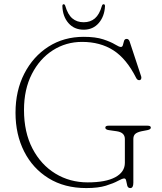

<svg xmlns="http://www.w3.org/2000/svg" viewBox="-20 -892 782 928"><path d="M624.5 -9Q624.5 17 610 17Q598.5 17 595.2 5.5Q592 -6 590 -17.8Q588 -29.5 580.5 -29.5Q571.5 -29.5 550.2 -17.8Q529 -6 491.8 5.5Q454.5 17 397 17Q291.5 17 214.8 -30.5Q138 -78 96.5 -160.2Q55 -242.5 55 -347Q55 -453.5 97.5 -536.2Q140 -619 214.2 -666.5Q288.5 -714 384.5 -714Q442 -714 479 -701.8Q516 -689.5 536 -677.2Q556 -665 564 -665Q572 -665 574.2 -674.8Q576.5 -684.5 579.5 -694.2Q582.5 -704 592.5 -704Q602 -704 606.5 -691.5L662.5 -522Q664.5 -515 661.8 -509.8Q659 -504.5 652.5 -504.5Q643.5 -504.5 638 -515.5Q591.5 -608 528 -648.8Q464.5 -689.5 376.5 -689.5Q299 -689.5 235.2 -648.8Q171.5 -608 133.8 -534Q96 -460 96 -360.5Q96 -252.5 137 -174Q178 -95.5 247.8 -53Q317.5 -10.5 404 -10.5Q491 -10.5 537.2 -35.5Q583.5 -60.5 583.5 -105V-220Q583.5 -251.5 545 -257.5L506.5 -263Q489 -265.5 489 -275Q489 -284.5 504.5 -284.5H693.5Q709 -284.5 709 -275Q709 -266.5 692 -263L663.5 -257.5Q643 -253 633.8 -244.8Q624.5 -236.5 624.5 -220ZM384.5 -784.5Q417 -784.5 438.8 -803.2Q460.5 -822 472.5 -863.5Q475 -871.5 480.5 -871.5Q487.5 -871.5 487.5 -862.5Q485 -812.5 457.2 -780.5Q429.5 -748.5 384.5 -748.5Q338.5 -748.5 310.8 -780.5Q283 -812.5 281.5 -862.5Q281.5 -871.5 288 -871.5Q293 -871.5 295.5 -863.5Q307.5 -822 329.5 -803.2Q351.5 -784.5 384.5 -784.5Z"/></svg>

Font: Fraunces 9pt Soft Thin
Style: Regular
Weight: 100
Version: Version 1.000;[b76b70a41]